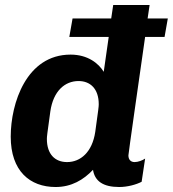

<svg xmlns="http://www.w3.org/2000/svg" viewBox="-20 -740 693 770"><path d="M640 -592 653 -666H572L580 -720H434L426 -666H271L258 -592H416L396 -452C376 -485 333 -521 263 -521C86 -521 23 -326 23 -192C23 -54 100 10 203 10C267 10 315 -19 353 -59C360 -14 393 10 458 10C492 10 527 0 548 -11L562 -104C552 -97 534 -90 520 -90C504 -90 495 -100 495 -117C495 -124 537 -417 562 -592ZM362 -211C350 -130 303 -90 249 -90C201 -90 168 -121 168 -183C168 -192 169 -201 182 -294C194 -375 240 -415 295 -415C342 -415 376 -384 376 -322C376 -313 375 -304 362 -211Z"/></svg>

Font: Chivo
Style: Bold Italic
Weight: 700
Italic angle: -8°
Designer: Hector Gatti
Foundry: Omnibus-Type
Version: Version 1.003;PS 001.003;hotconv 1.0.70;makeotf.lib2.5.58329